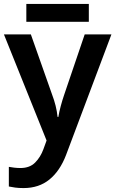

<svg xmlns="http://www.w3.org/2000/svg" viewBox="-20 -717 587 977"><path d="M0 -542H137L245 -236Q256 -207 263 -179Q270 -151 273 -122H277Q281 -147 289 -177Q297 -207 307 -236L411 -542H547L316 72Q285 153 231.5 196.5Q178 240 100 240Q75 240 57 237.5Q39 235 25 232V132Q36 134 51.5 136Q67 138 84 138Q131 138 158.5 110.5Q186 83 201 42L217 -2ZM432 -697V-606H114V-697Z"/></svg>

Font: Noto Sans SemiBold
Style: Regular
Weight: 600
Designer: Monotype Design Team
Foundry: Monotype Imaging Inc.
Version: Version 2.007